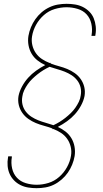

<svg xmlns="http://www.w3.org/2000/svg" viewBox="-20 -843 540 1006"><path d="M172 143Q150 143 128 139.5Q106 136 87 126.5Q68 117 53.5 102Q39 87 30.5 68Q22 49 20 26.5Q18 4 22 -18Q22 -19 22.5 -20.5Q23 -22 23 -24H42Q42 -22 42 -21Q42 -20 42 -19Q37 11 43.5 39.5Q50 68 68.5 88Q87 108 115 116.5Q143 125 172 125Q203 125 234 115.5Q265 106 290 84Q315 62 331 33Q347 4 352 -27Q356 -51 350.5 -74Q345 -97 332 -115.5Q319 -134 300 -146.5Q281 -159 260 -167Q259 -167 258 -166.5Q257 -166 256 -166L254 -170Q233 -178 210.5 -184Q188 -190 167.5 -198.5Q147 -207 128.5 -220Q110 -233 97 -251.5Q84 -270 78.5 -292.5Q73 -315 77 -340Q82 -365 95.5 -390Q109 -415 127.5 -435.5Q146 -456 169 -472.5Q192 -489 217 -502Q195 -512 176.5 -526.5Q158 -541 146 -561Q134 -581 129.5 -605.5Q125 -630 129 -655Q133 -678 142 -700Q151 -722 165 -742Q179 -762 197.5 -778Q216 -794 238 -804.5Q260 -815 283 -819Q306 -823 329 -823Q351 -823 373 -819.5Q395 -816 414 -806.5Q433 -797 448 -782Q463 -767 471 -747.5Q479 -728 481.5 -705.5Q484 -683 480 -661Q480 -659 479.5 -657.5Q479 -656 479 -655H459Q459 -656 459.5 -657.5Q460 -659 460 -660Q465 -690 458.5 -719Q452 -748 433.5 -768Q415 -788 386.5 -796.5Q358 -805 329 -805Q298 -805 266.5 -795.5Q235 -786 210 -764Q185 -742 169 -713Q153 -684 148 -653Q144 -629 149.5 -606Q155 -583 168 -564.5Q181 -546 200 -533.5Q219 -521 240 -513Q241 -513 242 -513.5Q243 -514 244 -514L246 -510Q267 -502 289.5 -496Q312 -490 332.5 -481.5Q353 -473 371.5 -460Q390 -447 403 -428.5Q416 -410 421.5 -387.5Q427 -365 423 -340Q418 -315 404.5 -290Q391 -265 372.5 -244.5Q354 -224 331 -207.5Q308 -191 283 -178Q305 -168 323.5 -153.5Q342 -139 354 -119Q366 -99 370.5 -74.5Q375 -50 371 -25Q367 -2 358 20Q349 42 335.5 61.5Q322 81 303 97.5Q284 114 262.5 124.5Q241 135 218 139Q195 143 172 143ZM260 -187Q277 -195 292.5 -204.5Q308 -214 322.5 -225.5Q337 -237 350.5 -250Q364 -263 374.5 -278Q385 -293 393 -309.5Q401 -326 403 -343Q407 -365 402 -385.5Q397 -406 384.5 -422Q372 -438 355 -449Q338 -460 319 -467.5Q300 -475 280 -480.5Q260 -486 240 -493Q223 -485 207.5 -475.5Q192 -466 177.5 -454.5Q163 -443 149.5 -430Q136 -417 125.5 -402Q115 -387 107 -370.5Q99 -354 97 -337Q97 -337 97 -337Q97 -337 97 -337Q93 -315 98 -294.5Q103 -274 115.5 -258Q128 -242 145 -231Q162 -220 181 -212.5Q200 -205 220 -199.5Q240 -194 260 -187Z"/></svg>

Font: Iosevka Slab Thin Oblique
Style: Regular
Weight: 100
Italic angle: -9°
Monospace: yes
Designer: Belleve Invis
Foundry: Belleve Invis
Version: Version 11.1.0; ttfautohint (v1.8.3)